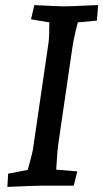

<svg xmlns="http://www.w3.org/2000/svg" viewBox="-20 -730 406 755"><path d="M12 -47 89 -62Q105 -119 109 -139L171 -563Q174 -587 174 -642L102 -654L115 -710Q210 -705 231 -705Q261 -705 337 -709L366 -710L361 -649L286 -642Q269 -576 264 -539L210 -169Q205 -136 201 -63L284 -56L270 0H146Q124 0 9 5Z"/></svg>

Font: Andada Pro Medium
Style: Italic
Weight: 500
Italic angle: -7°
Designer: Carolina Giovagnoli
Foundry: Huerta Tipografica
Version: Version 3.005; ttfautohint (v1.8.4)